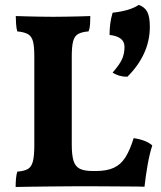

<svg xmlns="http://www.w3.org/2000/svg" viewBox="-20 -743 642 766"><path d="M361.7 -60.7Q406.2 -60.7 434.3 -73.7Q462.4 -86.8 480.6 -115.8Q498.8 -144.8 513.2 -191.9Q537.6 -188.4 557 -180.8Q576.4 -173.2 587.5 -162.7Q576.5 -128.7 568.8 -84.5Q561 -40.3 556.5 2Q532.3 1 493.5 1Q454.7 1 410.9 0.5Q367.1 0 327.5 0Q300.6 0 259.9 0.3Q219.2 0.5 176 1Q132.7 1.5 96.6 2Q60.4 2.5 42.4 3Q42.4 -15.2 43.9 -31.2Q45.5 -47.1 49 -58.3Q76 -60.3 90.7 -68.5Q105.5 -76.8 111.2 -98.9Q116.9 -120.9 116.9 -163.6V-518.7Q116.9 -558.5 111.4 -578.5Q105.9 -598.6 91.2 -606.9Q76.5 -615.2 48.9 -617.7Q45.4 -629.4 44.2 -647.1Q42.9 -664.9 42.9 -679Q69.2 -678 93 -677.5Q116.8 -677 141.2 -676.5Q165.6 -676 191.6 -676Q214.6 -676 241.4 -676.5Q268.2 -677 294.2 -677.5Q320.3 -678 340.3 -679Q340.3 -662.3 339.3 -646.1Q338.3 -629.9 333.2 -617.7Q306.6 -615.7 291.9 -607.4Q277.2 -599.2 271.7 -578.3Q266.3 -557.5 266.3 -517.3V-166.2Q266.3 -124.5 273.3 -101.6Q280.3 -78.8 298.5 -69.7Q316.6 -60.7 350 -60.7ZM533.3 -723.4Q556.6 -715.8 567.2 -696.3Q577.8 -676.7 577.8 -636.2Q577.8 -580.2 554.6 -529.8Q531.4 -479.4 488.1 -436.8Q470.8 -436.8 455.9 -441.1Q441.1 -445.4 429.3 -453.5Q458.5 -486.9 467.6 -508.5Q476.7 -530.2 476.7 -555.7Q476.7 -576.7 462 -588.4Q447.4 -600.1 417.1 -603.6Q417.1 -626.1 419.7 -647.2Q422.2 -668.3 429.3 -692.3Q461.2 -695.7 487.7 -703.2Q514.2 -710.7 533.3 -723.4Z"/></svg>

Font: Vollkorn
Style: Regular
Weight: 400
Designer: Friedrich Althausen
Foundry: Friedrich Althausen
Version: Version 5.001